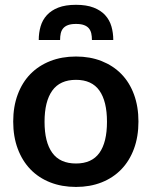

<svg xmlns="http://www.w3.org/2000/svg" viewBox="-20 -750 614 778"><path d="M288 -521Q345 -521 391.8 -502.5Q438.5 -484 471.8 -450Q505 -416 523 -367Q541 -318 541 -257.5Q541 -196.5 523 -147.5Q505 -98.5 471.8 -64Q438.5 -29.5 391.8 -11Q345 7.5 288 7.5Q230.5 7.5 183.5 -11Q136.5 -29.5 103.2 -64Q70 -98.5 51.8 -147.5Q33.5 -196.5 33.5 -257.5Q33.5 -318 51.8 -367Q70 -416 103.2 -450Q136.5 -484 183.5 -502.5Q230.5 -521 288 -521ZM288 -87.5Q352 -87.5 382.8 -130.5Q413.5 -173.5 413.5 -256.5Q413.5 -339.5 382.8 -383Q352 -426.5 288 -426.5Q223 -426.5 191.8 -382.8Q160.5 -339 160.5 -256.5Q160.5 -174 191.8 -130.8Q223 -87.5 288 -87.5ZM288 -730.5Q330.5 -730.5 359.5 -719.2Q388.5 -708 406.2 -688.5Q424 -669 431.5 -643Q439 -617 439 -588H352.5Q352.5 -603 349.8 -615Q347 -627 339.8 -635.5Q332.5 -644 320 -648.5Q307.5 -653 288 -653Q268.5 -653 256 -648.5Q243.5 -644 236.2 -635.5Q229 -627 226.2 -615Q223.5 -603 223.5 -588H137Q137 -617 144.5 -643Q152 -669 169.8 -688.5Q187.5 -708 216.2 -719.2Q245 -730.5 288 -730.5Z"/></svg>

Font: Lato 2
Style: Bold
Weight: 700
Designer: Lukasz Dziedzic with Adam Twardoch and Botio Nikoltchev
Foundry: tyPoland Lukasz Dziedzic
Version: Version 2.015; 2015-08-06; http://www.latofonts.com/